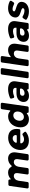

<svg xmlns="http://www.w3.org/2000/svg" viewBox="2137 -2919 790 5104"><g transform="rotate(-90 2532.0 -367.0)"><path d="M868 -547C792 -546 729 -516 683 -458C675 -449 653 -451 648 -462C623 -516 570 -547 498 -547C433 -546 376 -524 332 -481C325 -474 310 -480 311 -489L313 -499C316 -521 300 -539 278 -539H177C160 -539 145 -525 142 -509L75 -40C72 -18 87 0 109 0H211C227 0 243 -14 245 -30L279 -267C290 -340 339 -393 405 -395C462 -395 491 -356 482 -292L446 -40C443 -18 458 0 480 0H583C599 0 615 -14 617 -30L651 -267C662 -340 710 -393 775 -395C832 -395 862 -356 853 -292L817 -40C814 -18 829 0 851 0H953C969 0 985 -14 987 -30L1032 -340C1050 -466 986 -547 868 -547Z M1421 -545C1254 -545 1124 -435 1100 -268C1076 -104 1170 6 1346 6C1433 6 1509 -21 1570 -68C1586 -80 1586 -99 1573 -114L1535 -157C1526 -167 1505 -168 1494 -161C1458 -136 1418 -123 1380 -123C1327 -123 1290 -148 1274 -192C1267 -212 1278 -223 1299 -223H1618C1634 -223 1649 -236 1651 -252C1679 -432 1601 -545 1421 -545ZM1291 -348C1315 -395 1356 -425 1405 -425C1458 -425 1492 -394 1495 -344C1496 -324 1484 -316 1463 -316H1312C1291 -316 1281 -330 1291 -348Z M2318 -742H2215C2199 -742 2183 -728 2181 -712L2150 -497C2148 -488 2134 -485 2127 -492C2096 -527 2049 -546 1991 -546C1842 -546 1727 -437 1703 -272C1679 -105 1763 7 1915 7C1972 7 2022 -12 2063 -47C2071 -53 2085 -47 2083 -38V-36C2080 -16 2094 0 2114 0H2221C2237 0 2253 -14 2255 -30L2352 -702C2355 -724 2340 -742 2318 -742ZM1976 -127C1904 -127 1865 -185 1876 -268C1889 -351 1945 -408 2017 -408C2089 -408 2129 -351 2117 -268C2105 -185 2048 -127 1976 -127Z M2715 -547C2634 -547 2562 -529 2483 -497C2467 -491 2460 -473 2464 -457L2479 -405C2484 -388 2504 -380 2521 -386C2571 -406 2619 -417 2656 -417C2726 -417 2756 -385 2749 -332L2748 -328C2748 -326 2746 -324 2744 -324H2606C2472 -323 2390 -263 2375 -161C2361 -62 2421 8 2536 8C2596 8 2648 -8 2687 -40C2694 -46 2708 -40 2707 -31H2706C2704 -14 2716 0 2733 0H2841C2857 0 2873 -14 2875 -30L2922 -352C2938 -474 2863 -547 2715 -547ZM2606 -109C2558 -109 2533 -134 2539 -173C2545 -213 2573 -231 2625 -231H2710C2723 -231 2733 -220 2731 -207L2728 -187C2728 -186 2726 -180 2726 -180C2708 -138 2658 -109 2606 -109Z M3176 -30 3273 -702C3276 -724 3261 -742 3239 -742H3136C3120 -742 3104 -728 3102 -712L3005 -40C3002 -18 3017 0 3039 0H3142C3158 0 3174 -14 3176 -30Z M3753 -547C3687 -546 3629 -524 3584 -481C3577 -474 3562 -480 3564 -489L3594 -702C3597 -724 3582 -742 3560 -742H3457C3441 -742 3425 -728 3423 -712L3326 -40C3323 -18 3338 0 3360 0H3463C3479 0 3495 -14 3497 -30L3531 -266C3542 -340 3592 -394 3660 -394C3719 -394 3749 -355 3740 -292L3704 -40C3701 -18 3716 0 3738 0H3841C3857 0 3873 -14 3875 -30L3920 -340C3938 -466 3872 -547 3753 -547Z M4314 -547C4233 -547 4161 -529 4082 -497C4066 -491 4059 -473 4063 -457L4078 -405C4083 -388 4103 -380 4120 -386C4170 -406 4218 -417 4255 -417C4325 -417 4355 -385 4348 -332L4347 -328C4347 -326 4345 -324 4343 -324H4205C4071 -323 3989 -263 3974 -161C3960 -62 4020 8 4135 8C4195 8 4247 -8 4286 -40C4293 -46 4307 -40 4306 -31H4305C4303 -14 4315 0 4332 0H4440C4456 0 4472 -14 4474 -30L4521 -352C4537 -474 4462 -547 4314 -547ZM4205 -109C4157 -109 4132 -134 4138 -173C4144 -213 4172 -231 4224 -231H4309C4322 -231 4332 -220 4330 -207L4327 -187C4327 -186 4325 -180 4325 -180C4307 -138 4257 -109 4205 -109Z M4865 -547C4740 -547 4637 -487 4621 -376C4593 -187 4878 -228 4866 -149C4863 -124 4836 -112 4802 -112C4753 -112 4699 -128 4651 -158C4636 -167 4611 -164 4602 -150L4566 -95C4556 -79 4557 -62 4573 -51C4629 -13 4702 7 4781 7C4911 7 5017 -54 5033 -165C5061 -353 4772 -317 4782 -391C4786 -416 4810 -428 4841 -428C4879 -428 4926 -414 4976 -389C4991 -381 5012 -387 5021 -401L5058 -456C5070 -474 5064 -495 5045 -505C4991 -532 4929 -547 4865 -547Z"/></g></svg>

Font: Trueno
Style: RoundBdIt
Weight: 700
Designer: Julieta Ulanovsky, Jasper
Foundry: Julieta Ulanovsky, Cannot Into Space Fonts
Version: Version 3.001